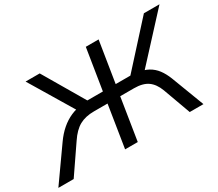

<svg xmlns="http://www.w3.org/2000/svg" viewBox="-150 -977 1417 1248"><g transform="rotate(-30 558.0 -352.5)"><path d="M-25 0 149 -246Q180 -290 216 -321Q252 -352 293 -370Q334 -388 382 -393L341 -364L136 -705H242L433 -380L414 -398H539L588 -705H684L635 -398H764L729 -380L1024 -705H1141L827 -364L794 -393Q840 -388 873.5 -369.5Q907 -351 930 -320.5Q953 -290 970 -247L1064 0H961L886 -206Q865 -262 827.5 -288.5Q790 -315 724 -315H621L571 0H476L526 -315H424Q360 -315 315.5 -290.5Q271 -266 231 -206L90 0Z"/></g></svg>

Font: Nunito Sans 7pt SemiExpanded
Style: Italic
Weight: 400
Width: 6
Italic angle: -9°
Designer: Vernon Adams
Foundry: Vernon Adams
Version: Version 3.101;gftools[0.9.27]